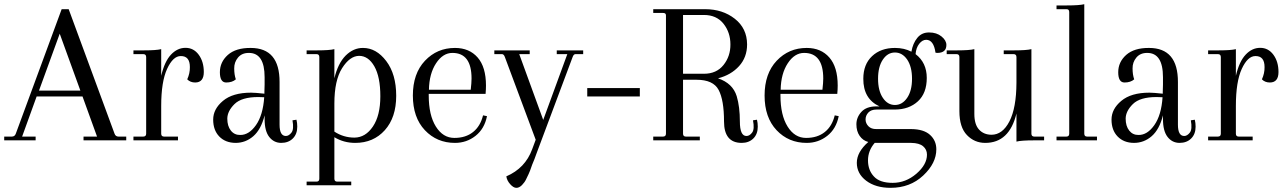

<svg xmlns="http://www.w3.org/2000/svg" viewBox="-30 -674 6164 922"><path d="M256.8 -512.2 157.2 -238.8H356ZM576.2 0H371.1V-18.1H436L366.2 -210.9H146L76.2 -18.1H141.1V0H-9.8V-18.1H26.9Q41 -18.1 45.9 -32.2L266.1 -629.9H299.8L520 -32.2Q524.9 -18.1 539.1 -18.1H576.2Z M907.7 -277.8Q883.8 -277.8 869.1 -293Q882.3 -321.8 881.8 -352.1Q881.8 -405.3 837.9 -404.8Q800.8 -404.8 772.5 -343.3Q744.1 -281.7 744.1 -165V-32.2Q744.1 -18.1 757.8 -18.1H824.7V0H610.8V-18.1H657.7Q671.9 -18.1 671.9 -32.2V-399.9Q671.9 -414.1 657.7 -414.1H610.8V-432.1H660.2Q720.2 -432.1 744.1 -438V-310.1Q760.3 -378.9 791 -411.6Q821.8 -444.3 860.8 -444.3Q899.9 -444.3 924.3 -411.1Q948.7 -377.9 948.7 -328.1Q948.7 -278.3 907.7 -277.8Z M1123.5 -25.9Q1165.5 -25.4 1199.2 -73.2Q1232.9 -121.1 1238.8 -207Q1229 -208 1210.4 -208Q1130.4 -208 1096.2 -174.3Q1062 -140.6 1061.5 -104.5Q1061.5 -68.4 1078.6 -46.9Q1095.7 -25.4 1123.5 -25.9ZM1240.7 -303.2Q1240.7 -420.4 1164.6 -419.9Q1131.3 -419.9 1112.8 -397.5Q1094.2 -375 1094.7 -345.2Q1094.7 -315.4 1102.5 -293Q1085.4 -277.8 1055.7 -277.8Q1025.9 -278.3 1025.9 -327.1Q1025.9 -376 1064 -410.2Q1102.5 -444.3 1173.8 -443.8Q1313 -443.8 1312.5 -279.8V-75.2Q1312.5 -21 1342.8 -21Q1356.9 -21 1369.6 -37.1Q1382.3 -53.2 1374.5 -96.2L1393.6 -99.1Q1397.5 -84 1397.5 -65.9Q1397.5 -29.8 1376 -8.8Q1355 12.2 1319.8 12.2Q1284.7 11.7 1262.7 -16.6Q1240.7 -44.9 1240.7 -102.1V-120.1Q1223.6 -52.2 1186.5 -20Q1149.4 12.2 1101.1 12.2Q1052.2 11.7 1022.9 -18.6Q993.7 -48.8 993.7 -99.6Q993.7 -150.4 1040.5 -189.5Q1087.4 -229 1175.8 -229Q1194.8 -229 1239.7 -224.1V-232.9L1240.7 -268.1Z M1694.3 -405.8Q1649.9 -405.3 1612.8 -346.7Q1575.7 -288.1 1575.7 -176.8V-42Q1619.6 -13.2 1672.4 -13.2Q1725.1 -13.7 1760.7 -66.4Q1796.4 -119.1 1796.4 -211.9Q1796.4 -304.7 1767.6 -355.5Q1738.8 -405.8 1694.3 -405.8ZM1503.4 184.1V-399.9Q1503.4 -414.1 1489.7 -414.1H1442.4V-432.1H1491.7Q1551.8 -432.1 1575.7 -438V-297.9Q1592.8 -369.6 1629.9 -407.2Q1667.5 -444.3 1713.4 -443.8Q1776.9 -443.8 1824.7 -380.9Q1872.6 -317.9 1872.6 -213.9Q1872.6 -109.9 1817.9 -48.8Q1763.2 12.2 1675.8 12.2Q1620.6 12.2 1575.7 -15.1V184.1Q1575.7 198.2 1589.4 198.2H1656.7V215.8H1442.4V198.2H1489.7Q1503.4 198.2 1503.4 184.1Z M2234.4 -296.9Q2234.4 -419.9 2142.6 -419.9Q2096.7 -419.9 2064 -370.1Q2031.2 -320.3 2029.8 -243.2H2230.5Q2234.4 -276.9 2234.4 -296.9ZM2154.8 -443.8Q2223.6 -443.8 2263.7 -397.9Q2303.7 -352.1 2303.7 -263.2Q2303.7 -245.1 2301.8 -223.1H2028.8V-215.8Q2028.8 -121.1 2063 -66.4Q2097.2 -11.7 2151.9 -11.7Q2206.5 -11.7 2241.7 -40Q2276.9 -67.9 2289.6 -120.1L2308.6 -116.2Q2296.4 -55.2 2253.4 -21.5Q2210.4 12.2 2154.8 12.2Q2067.9 12.2 2010.3 -48.8Q1952.6 -109.9 1952.6 -215.3Q1952.6 -320.8 2010.7 -382.3Q2068.8 -443.8 2154.8 -443.8Z M2643.6 -432.1H2770.5V-414.1H2733.4Q2724.6 -414.1 2719.7 -399.9L2546.4 63Q2543.5 71.8 2536.6 89.8L2525.4 117.2Q2514.2 150.4 2508.3 162.1Q2502.4 173.8 2496.1 187.5Q2489.7 201.2 2476.6 214.8Q2462.9 228.5 2449.2 228Q2435.5 228 2419.9 210.4Q2404.3 192.9 2401.4 172.9Q2492.2 133.8 2525.4 43L2542.5 -2.9L2394.5 -399.9Q2389.6 -414.1 2380.4 -414.1H2343.8V-432.1H2513.7V-414.1H2463.4L2578.6 -98.1L2694.3 -414.1H2643.6Z M2790 -210.9V-251H3042.5V-210.9Z M3350.6 -602.1H3250V-319.8H3350.6Q3410.6 -319.8 3444.3 -361.8Q3478 -403.8 3477.5 -460.9Q3477.5 -518.1 3444.3 -560.1Q3410.6 -602.1 3350.6 -602.1ZM3554.7 -21Q3569.8 -21 3582 -37.6Q3594.2 -54.2 3585.9 -96.2L3605 -99.1Q3608.9 -84 3608.9 -65.9Q3608.9 -29.8 3587.4 -8.8Q3565.9 12.2 3531.7 12.2Q3446.8 12.2 3446.8 -90.8Q3446.8 -193.4 3420.9 -242.2Q3395 -291 3314.9 -291H3250V-32.2Q3250 -18.1 3263.7 -18.1H3330.6V0H3106.9V-18.1H3153.8Q3168 -18.1 3168 -32.2V-600.1Q3168 -612.3 3153.8 -611.8H3106.9V-629.9H3356Q3439.9 -629.9 3498.5 -584Q3557.1 -538.1 3557.6 -460.9Q3557.6 -398.9 3519 -356.4Q3480.5 -314 3418 -297.9Q3488.8 -273.9 3507.8 -211.9Q3522.9 -161.1 3522.9 -90.8Q3522.9 -20.5 3554.7 -21Z M3923.3 -296.9Q3923.3 -419.9 3831.5 -419.9Q3785.6 -419.9 3752.9 -370.1Q3720.2 -320.3 3718.8 -243.2H3919.4Q3923.3 -276.9 3923.3 -296.9ZM3843.8 -443.8Q3912.6 -443.8 3952.6 -397.9Q3992.7 -352.1 3992.7 -263.2Q3992.7 -245.1 3990.7 -223.1H3717.8V-215.8Q3717.8 -121.1 3752 -66.4Q3786.1 -11.7 3840.8 -11.7Q3895.5 -11.7 3930.7 -40Q3965.8 -67.9 3978.5 -120.1L3997.6 -116.2Q3985.4 -55.2 3942.4 -21.5Q3899.4 12.2 3843.8 12.2Q3756.8 12.2 3699.2 -48.8Q3641.6 -109.9 3641.6 -215.3Q3641.6 -320.8 3699.7 -382.3Q3757.8 -443.8 3843.8 -443.8Z M4326.2 -388.2Q4302.7 -421.9 4267.6 -421.9Q4232.4 -421.9 4209.5 -387.7Q4186.5 -353.5 4186.5 -295.9Q4186.5 -238.3 4209.5 -204.1Q4232.4 -169.9 4267.6 -169.9Q4302.7 -169.9 4326.2 -204.1Q4349.6 -238.3 4349.6 -295.9Q4349.6 -353.5 4326.2 -388.2ZM4345.7 12.2H4170.4Q4138.2 49.3 4138.2 96.2Q4138.2 143.1 4166.5 173.3Q4194.3 204.1 4256.8 204.1Q4319.3 204.1 4370.6 160.2Q4421.4 116.2 4421.4 68.8Q4421.4 43.9 4402.8 28.3Q4384.3 12.7 4345.7 12.2ZM4417.5 -482.9Q4399.4 -482.9 4384.3 -463.9Q4369.1 -444.8 4366.7 -414.1Q4420.4 -373 4420.4 -299.8Q4420.4 -226.6 4377.9 -187.5Q4335.4 -148.4 4267.6 -147.9H4178.7Q4153.8 -147.9 4140.1 -133.8Q4126.5 -119.1 4126.5 -100.6Q4126.5 -82 4140.1 -67.9Q4153.8 -53.7 4178.7 -54.2H4345.7Q4405.8 -53.7 4436 -26.4Q4466.3 1 4466.3 43Q4466.3 109.9 4403.3 168.9Q4340.3 228 4246.6 228Q4174.8 228 4129.4 193.8Q4084.5 159.7 4084.5 107.9Q4084.5 56.2 4139.6 7.8Q4113.8 1 4098.1 -21.5Q4082.5 -43.9 4082.5 -77.1Q4082.5 -110.4 4106.4 -136.7Q4130.4 -163.1 4178.7 -163.1H4193.4Q4115.2 -199.2 4115.7 -295.9Q4115.7 -364.7 4157.7 -404.3Q4199.7 -443.8 4267.6 -443.8Q4312.5 -443.8 4346.7 -425.8Q4353.5 -465.8 4375 -492.2Q4396.5 -518.6 4432.1 -518.1Q4467.8 -518.1 4491.2 -499Q4514.6 -480 4514.6 -458Q4514.6 -419.9 4470.7 -419.9L4462.4 -420.9Q4453.6 -482.9 4417.5 -482.9Z M4922.9 -32.2Q4922.9 -18.1 4937 -18.1H4983.9V0H4935.1Q4875 0 4851.1 5.9V-128.9Q4816.9 12.2 4701.2 12.2Q4649.4 12.2 4613.3 -25.4Q4577.1 -63 4577.1 -140.1V-399.9Q4577.1 -414.1 4563 -414.1H4516.1V-432.1H4564.9Q4625 -432.1 4648.9 -438V-127Q4648.9 -76.2 4671.4 -51.8Q4693.8 -27.3 4731 -26.9Q4784.2 -26.9 4817.4 -91.3Q4850.6 -155.8 4851.1 -276.9V-399.9Q4851.1 -414.1 4836.9 -414.1H4790V-432.1H4838.9Q4898.9 -432.1 4922.9 -438Z M5104.5 -32.2V-616.2Q5104.5 -630.4 5090.8 -629.9H5043.5V-647.9H5092.8Q5152.8 -647.9 5176.8 -653.8V-32.2Q5176.8 -18.1 5190.4 -18.1H5237.8V0H5043.5V-18.1H5090.8Q5104.5 -18.1 5104.5 -32.2Z M5437.5 -25.9Q5479.5 -25.4 5513.2 -73.2Q5546.9 -121.1 5552.7 -207Q5543 -208 5524.4 -208Q5444.3 -208 5410.2 -174.3Q5376 -140.6 5375.5 -104.5Q5375.5 -68.4 5392.6 -46.9Q5409.7 -25.4 5437.5 -25.9ZM5554.7 -303.2Q5554.7 -420.4 5478.5 -419.9Q5445.3 -419.9 5426.8 -397.5Q5408.2 -375 5408.7 -345.2Q5408.7 -315.4 5416.5 -293Q5399.4 -277.8 5369.6 -277.8Q5339.8 -278.3 5339.8 -327.1Q5339.8 -376 5377.9 -410.2Q5416.5 -444.3 5487.8 -443.8Q5627 -443.8 5626.5 -279.8V-75.2Q5626.5 -21 5656.7 -21Q5670.9 -21 5683.6 -37.1Q5696.3 -53.2 5688.5 -96.2L5707.5 -99.1Q5711.4 -84 5711.4 -65.9Q5711.4 -29.8 5689.9 -8.8Q5668.9 12.2 5633.8 12.2Q5598.6 11.7 5576.7 -16.6Q5554.7 -44.9 5554.7 -102.1V-120.1Q5537.6 -52.2 5500.5 -20Q5463.4 12.2 5415 12.2Q5366.2 11.7 5336.9 -18.6Q5307.6 -48.8 5307.6 -99.6Q5307.6 -150.4 5354.5 -189.5Q5401.4 -229 5489.7 -229Q5508.8 -229 5553.7 -224.1V-232.9L5554.7 -268.1Z M6068.4 -277.8Q6044.4 -277.8 6029.8 -293Q6043 -321.8 6042.5 -352.1Q6042.5 -405.3 5998.5 -404.8Q5961.4 -404.8 5933.1 -343.3Q5904.8 -281.7 5904.8 -165V-32.2Q5904.8 -18.1 5918.5 -18.1H5985.4V0H5771.5V-18.1H5818.4Q5832.5 -18.1 5832.5 -32.2V-399.9Q5832.5 -414.1 5818.4 -414.1H5771.5V-432.1H5820.8Q5880.9 -432.1 5904.8 -438V-310.1Q5920.9 -378.9 5951.7 -411.6Q5982.4 -444.3 6021.5 -444.3Q6060.5 -444.3 6085 -411.1Q6109.4 -377.9 6109.4 -328.1Q6109.4 -278.3 6068.4 -277.8Z"/></svg>

Font: Arapey-Regular
Style: Regular
Weight: 400
Designer: Eduardo Rodriguez Tunni
Foundry: Eduardo Rodriguez Tunni
Version: Version 1.002